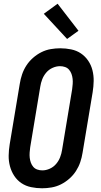

<svg xmlns="http://www.w3.org/2000/svg" viewBox="-20 -1002 540 1030"><path d="M206 8Q176 8 147 2Q118 -4 95 -19.5Q72 -35 56.5 -58.5Q41 -82 33.5 -110Q26 -138 26.5 -167.5Q27 -197 32 -228L86 -552Q90 -578 98.5 -603Q107 -628 121.5 -650.5Q136 -673 157 -691.5Q178 -710 202 -722Q226 -734 252 -738.5Q278 -743 303 -743Q333 -743 362 -737Q391 -731 414 -715.5Q437 -700 453 -676.5Q469 -653 476 -625Q483 -597 482.5 -567.5Q482 -538 477 -507L423 -183Q419 -157 410.5 -132Q402 -107 387.5 -84.5Q373 -62 352 -43.5Q331 -25 307 -13Q283 -1 257 3.5Q231 8 206 8ZM207 -88Q227 -88 247 -97Q267 -106 281 -122.5Q295 -139 302.5 -158.5Q310 -178 313 -198L367 -523Q369 -537 370 -551.5Q371 -566 369.5 -579.5Q368 -593 363.5 -605.5Q359 -618 350.5 -628Q342 -638 329 -642.5Q316 -647 302 -647Q282 -647 262 -638Q242 -629 228 -612.5Q214 -596 206.5 -576.5Q199 -557 196 -537L142 -212Q140 -198 139 -183.5Q138 -169 139.5 -155.5Q141 -142 145.5 -129.5Q150 -117 158.5 -107Q167 -97 180 -92.5Q193 -88 207 -88ZM340 -793 215 -928 289 -982 401 -837Z"/></svg>

Font: Iosevka SS04
Style: Bold Italic
Weight: 700
Italic angle: -9°
Monospace: yes
Designer: Belleve Invis
Foundry: Belleve Invis
Version: Version 19.0.0; ttfautohint (v1.8.4)